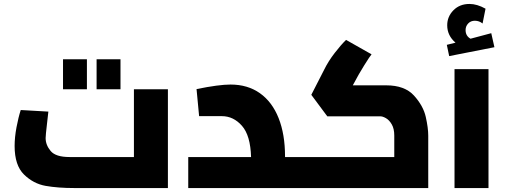

<svg xmlns="http://www.w3.org/2000/svg" viewBox="-20 -952 2583 972"><path d="M54 0ZM830 -500V0H358Q273 0 211 -11Q149 -22 101.5 -68.5Q54 -115 54 -213Q54 -257 63.5 -307.5Q73 -358 85 -395L225 -387Q226 -398 218 -326Q211 -267 211 -253Q211 -218 236.5 -187.5Q262 -157 332 -157H658V-500ZM299 -652H420V-500H299ZM469 -652H590V-500H469Z M1534 -157V0H933V-157H1251Q1248 -266 1205 -315Q1162 -364 1103 -364H988L975 -501Q1088 -524 1147 -524Q1234 -524 1296 -480Q1358 -436 1390.5 -354Q1423 -272 1423 -160V-157Z M2148 -265V0H1534V-157H1976V-266Q1976 -300 1963.5 -322Q1951 -344 1933.5 -354Q1916 -364 1903 -363H1637L1556 -472L1621 -599Q1642 -642 1674.5 -684Q1707 -726 1732 -750L1861 -677Q1853 -668 1824 -621.5Q1795 -575 1771 -529L1766 -520H1935Q2029 -520 2076 -468Q2123 -416 2135.5 -360Q2148 -304 2148 -265ZM1861 -677Z M2242 0ZM2281 -602H2453V0H2281ZM2483 -713 2254 -668 2242 -725 2286 -736Q2244 -772 2244 -824Q2244 -868 2275.5 -900Q2307 -932 2357 -932Q2395 -932 2438 -908L2423 -833Q2406 -847 2384 -847Q2363 -847 2350 -833Q2337 -819 2337 -800Q2337 -770 2362 -756L2467 -784Z"/></svg>

Font: Cairo Black
Style: Regular
Weight: 900
Designer: Mohamed Gaber, the designers of Titillium
Foundry: Kief Type Foundry
Version: Version 2.009; ttfautohint (v1.5.33-1714) -l 8 -r 50 -G 200 